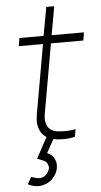

<svg xmlns="http://www.w3.org/2000/svg" viewBox="-63 -756 550 1046"><g transform="rotate(-5 212.0 -233.5)"><path d="M181 -186.5 174 -148Q170 -125 170 -111.5Q170 -98 174 -85.5Q179 -64.5 196.2 -52Q213.5 -39.5 237.5 -37.5Q249 -36.5 257.8 -36Q266.5 -35.5 272 -35.5Q304.5 -35.5 332.5 -41.5L325 0Q293.5 7.5 259.5 7.5Q254 7.5 245.2 6.8Q236.5 6 225 5L207.5 2L166.5 75Q198.5 88.5 209.5 120Q216 137.5 212.5 160.5Q207 190.5 187.5 211.5Q171.5 232 146.5 241.5Q120.5 252 99 250Q75.5 249.5 47 235.5L68.5 197Q97.5 207.5 112.5 207.5Q140.5 207.5 155 186.5Q166.5 173 168.5 160.5Q171 149.5 166.5 139.5Q162.5 125.5 151.5 118.5Q146 115.5 135.5 111Q125 106.5 109.5 101L171 -12.5Q141.5 -30 131 -65.5Q127.5 -77.5 126.2 -89.5Q125 -101.5 126 -114Q127 -126.5 129.8 -144.5Q132.5 -162.5 137.5 -186.5L196 -518.5H63.5L71 -562.5H203L231.5 -718.5H275L247 -562.5H424L416.5 -518.5H239.5Z"/></g></svg>

Font: Russisch Sans ExtraLight
Style: Italic
Weight: 200
Width: 4
Italic angle: -10°
Designer: Michael Sharanda (font) & Cristiano Sobral (main changes)
Foundry: Michael Sharanda
Version: Version 2.00;September 8, 2020;FontCreator 13.0.0.2681 64-bi